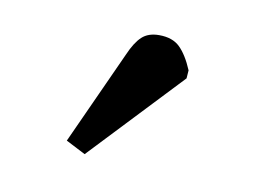

<svg xmlns="http://www.w3.org/2000/svg" viewBox="-40 -850 445 330"><g transform="rotate(10 182.5 -685.0)"><path d="M164.1 -753.9Q173.8 -776.4 184.8 -786.6Q195.8 -796.9 214.8 -796.9Q238.3 -796.9 251.2 -784.2Q264.2 -771.5 274.9 -746.1L273.9 -731.9L124 -573.2L89.8 -590.8Z"/></g></svg>

Font: Literata Book
Style: Italic
Weight: 400
Italic angle: -3°
Designer: Latin by Veronika Burian and Jose Scaglione. Greek by Irene Vlachou. Cyrillic by Vera Evstafieva
Foundry: TypeTogether
Version: Version 1.003;PS 001.003;hotconv 1.0.88;makeotf.lib2.5.64775